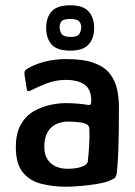

<svg xmlns="http://www.w3.org/2000/svg" viewBox="-20 -701 513 728"><path d="M231 7Q181 7 137 -4Q93 -15 66.5 -47.5Q40 -80 40 -143Q40 -195 58.5 -228Q77 -261 107 -278.5Q137 -296 169.5 -303Q202 -310 229 -310Q253 -310 275.5 -308Q298 -306 315 -303Q326 -300 326 -318Q326 -362 301 -380Q276 -398 229 -398Q191 -398 156.5 -384.5Q122 -371 99 -359Q89 -354 85.5 -355.5Q82 -357 81 -366L73 -417Q72 -427 73.5 -431Q75 -435 83 -440Q108 -456 147 -466.5Q186 -477 231 -477Q298 -477 337.5 -462Q377 -447 397 -421Q417 -395 424 -362Q431 -329 431 -293Q431 -248 430.5 -207Q430 -166 428.5 -126Q427 -86 423 -45Q421 -34 417 -28.5Q413 -23 400 -18Q386 -11 363.5 -6.5Q341 -2 316 1Q291 4 268.5 5.5Q246 7 231 7ZM237 -61Q246 -61 258 -62Q270 -63 282.5 -66.5Q295 -70 303.5 -75.5Q312 -81 313 -90Q316 -116 318 -148.5Q320 -181 319 -210Q319 -225 308 -230Q297 -236 275.5 -238Q254 -240 235 -240Q223 -240 208 -236Q193 -232 179.5 -222Q166 -212 157 -193Q148 -174 148 -143Q148 -117 159 -98.5Q170 -80 190 -70.5Q210 -61 237 -61ZM337 -595Q337 -556 316 -532.5Q295 -509 247 -509Q196 -509 175.5 -532.5Q155 -556 155 -595Q155 -634 175.5 -657.5Q196 -681 247 -681Q295 -681 316 -657.5Q337 -634 337 -595ZM288 -598Q288 -611 280 -620Q272 -629 247 -629Q220 -629 213 -620Q206 -611 206 -598Q206 -586 213 -573.5Q220 -561 248 -561Q275 -561 281.5 -573.5Q288 -586 288 -598Z"/></svg>

Font: Glory Thin SemiBold
Style: Regular
Weight: 600
Version: Version 1.011